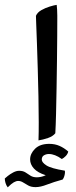

<svg xmlns="http://www.w3.org/2000/svg" viewBox="-109 -557 318 804"><path d="M52.2 30.8Q52.7 15.1 53 -4.2Q53.2 -23.4 53.2 -44.9Q53.2 -94.7 52 -153.1Q50.8 -211.4 49.1 -269Q47.4 -326.7 45.7 -375.2Q43.9 -423.8 42.7 -455.1Q41.5 -486.3 41.5 -490.7Q47.4 -504.9 64 -514.4Q80.6 -523.9 99.1 -529.5Q117.7 -535.2 128.4 -536.6Q129.4 -530.8 130.1 -517.6Q130.9 -504.4 130.9 -491.9Q130.9 -479.5 130.9 -476.6Q130.9 -452.1 130.6 -406.5Q130.4 -360.8 129.6 -303.7Q128.9 -246.6 127.9 -188.2Q127 -129.9 125.7 -80.1Q124.5 -30.3 122.6 1Q112.8 13.7 91.6 21Q70.3 28.3 52.2 30.8ZM40 226.6Q22 226.6 9.8 220Q-2.4 213.4 -12.2 207Q-22 200.7 -33.2 200.7Q-41 200.7 -51.3 206.5Q-61.5 212.4 -76.7 227.5Q-83 219.2 -85.9 209.2Q-88.9 199.2 -88.9 190.4Q-85.9 187.5 -76.2 179.7Q-66.4 171.9 -53.5 165Q-40.5 158.2 -28.8 158.2Q-12.7 158.2 -2.2 165Q8.3 171.9 18.8 178.7Q29.3 185.5 45.4 185.5Q52.7 185.5 62.5 183.6Q72.3 181.6 82.5 176.8Q48.8 166 33 148.7Q17.1 131.3 17.1 110.4Q17.1 86.4 37.8 65.9Q58.6 45.4 97.2 45.4Q121.1 45.4 140.4 54Q159.7 62.5 176.8 77.6Q174.3 88.4 166 96.7Q157.7 105 149.9 108.9Q120.6 87.9 95.7 87.9Q84.5 87.9 75.2 93.3Q65.9 98.6 65.9 111.3Q65.9 123 85.4 135.7Q105 148.4 162.6 157.7Q163.1 159.7 163.1 164.1Q163.1 170.9 160.4 180.2Q157.7 189.5 153.3 194.8Q115.7 205.1 88.1 215.8Q60.5 226.6 40 226.6Z"/></svg>

Font: Harmattan Medium
Style: Regular
Weight: 500
Designer: George W. Nuss III and SIL International
Foundry: SIL International
Version: Version 4.000